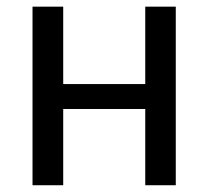

<svg xmlns="http://www.w3.org/2000/svg" viewBox="-20 -548 617 568"><path d="M500 0H409.7V-225.6H167V0H76.2V-528.3H167V-299.3H409.7V-528.3H500Z"/></svg>

Font: RobotoInd
Style: Regular
Weight: 400
Designer: Google
Version: Version 2.001101; 2014